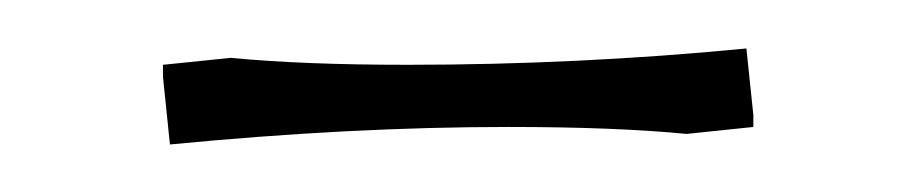

<svg xmlns="http://www.w3.org/2000/svg" viewBox="-20 -610 379 80"><path d="M47.9 -578.1V-583L76.2 -585.9Q106 -583 149.9 -583Q220.7 -583 291 -589.8L293.9 -562V-557.1L266.1 -554.2Q236.3 -557.1 191.9 -557.1Q126 -557.1 50.8 -549.8Z"/></svg>

Font: Dihjauti S
Style: Regular
Weight: 400
Designer: T. Christopher White
Version: Version 3.0.0